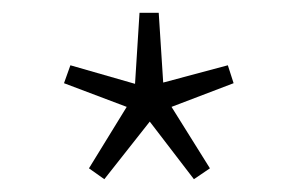

<svg xmlns="http://www.w3.org/2000/svg" viewBox="-20 -804 467 300"><path d="M143 -524 214 -614 283 -524 308 -541 248 -637 345 -674 336 -702 235 -675 228 -784H198L191 -673L90 -702L80 -674L178 -637L119 -541Z"/></svg>

Font: Harano Aji Gothic KR ExtraLight
Style: Regular
Weight: 250
Foundry: Masamichi Hosoda
Version: HaranoAjiGothicKR-ExtraLight version 20220220;ttx 4.29.1